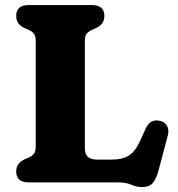

<svg xmlns="http://www.w3.org/2000/svg" viewBox="-20 -720 702 758"><path d="M362 -610.5 344 -602.5Q331 -597 323 -588Q315 -579 315 -559.5V-136Q315 -111 327 -100.5Q339 -90 362.5 -90H423.5Q462 -90 487.8 -105.5Q513.5 -121 532.5 -162.5L555 -212Q565 -233.5 578.8 -240.2Q592.5 -247 611 -243Q630.5 -239 639.5 -223Q648.5 -207 642 -183L605 -44Q596 -11.5 582.2 3.5Q568.5 18.5 541 18.5Q518 18.5 497.8 9.2Q477.5 0 443 0H93Q44 0 44 -43Q44 -74.5 74 -89.5L92 -97.5Q105 -103 113 -112Q121 -121 121 -140.5V-559.5Q121 -579 113 -588Q105 -597 92 -602.5L74 -610.5Q44 -625.5 44 -657Q44 -700 93 -700H342.5Q392 -700 392 -657Q392 -625.5 362 -610.5Z"/></svg>

Font: Fraunces 9pt SuperSoft
Style: Bold
Weight: 700
Version: Version 1.000;[b76b70a41]